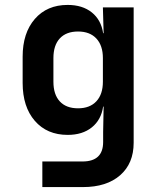

<svg xmlns="http://www.w3.org/2000/svg" viewBox="-20 -580 640 780"><path d="M152 180V76H315Q399 76 399 -3V-44L401 -147H399Q391 -93 353 -62.5Q315 -32 255 -32Q171 -32 121.5 -89Q72 -146 72 -243V-350Q72 -446 121.5 -503Q171 -560 255 -560Q315 -560 353 -529.5Q391 -499 399 -445H401L398 -550H523V0Q523 84 468 132Q413 180 317 180ZM297 -140Q345 -140 371.5 -168.5Q398 -197 398 -248V-344Q398 -395 371.5 -423.5Q345 -452 297 -452Q249 -452 223 -424Q197 -396 197 -344V-248Q197 -196 223 -168Q249 -140 297 -140Z"/></svg>

Font: NKDuy Mono
Style: Bold
Weight: 700
Monospace: yes
Designer: NKDuy
Foundry: NKDuy
Version: Version 2.251; ttfautohint (v1.8.4.7-5d5b)